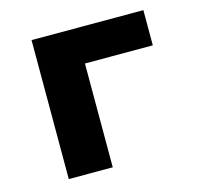

<svg xmlns="http://www.w3.org/2000/svg" viewBox="-86 -646 772 738"><g transform="rotate(-15 300.0 -276.5)"><path d="M100 0V-553H545V-413H275V0Z"/></g></svg>

Font: Noto Sans Mono Black
Style: Regular
Weight: 900
Designer: Monotype Design Team
Foundry: Monotype Imaging Inc.
Version: Version 2.014